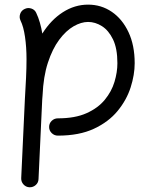

<svg xmlns="http://www.w3.org/2000/svg" viewBox="-20 -545 644 813"><path d="M188 -7.3Q188 -22.9 199 -33.4Q210 -43.9 225.1 -43.9Q297.9 -43.9 346.4 -65.7Q395 -87.4 423.8 -122.6Q452.6 -157.7 464.8 -198.5Q477.1 -239.3 477.1 -277.3Q477.1 -339.8 458.5 -378.2Q439.9 -416.5 411.6 -434.3Q383.3 -452.1 353 -452.1Q323.7 -452.1 291.5 -433.6Q259.3 -415 230.7 -376.7Q202.1 -338.4 182.9 -279.8Q163.6 -221.2 160.2 -140.6Q160.2 -137.7 159.7 -134.8Q159.2 -126.5 158.7 -121.6L143.1 213.4Q142.6 228.5 131.3 238.5Q120.1 248.5 104.5 248Q89.4 247.1 79.3 235.8Q69.3 224.6 69.8 209.5L85.4 -125.5Q88.4 -173.3 90.3 -215.3Q92.3 -257.3 92.3 -294.4Q92.3 -345.2 85.9 -388.9Q79.6 -432.6 66.9 -458Q60.5 -471.7 65.4 -486.1Q70.3 -500.5 84 -506.8Q97.7 -513.7 112.3 -509Q127 -504.4 133.3 -490.7Q142.6 -471.2 148.9 -449Q155.3 -426.8 159.2 -402.8Q195.8 -460.9 246.1 -493.2Q296.4 -525.4 353 -525.4Q408.7 -525.4 453.4 -494.9Q498 -464.4 524.2 -408.7Q550.3 -353 550.3 -277.3Q550.3 -228.5 533.2 -175Q516.1 -121.6 478 -75.2Q439.9 -28.8 377.7 0.2Q315.4 29.3 225.1 29.3Q210 29.3 199 18.6Q188 7.8 188 -7.3Z"/></svg>

Font: Mikhak-DS1-FD Regular
Style: Regular
Weight: 400
Designer: Amin Abedi
Version: Version 3.2